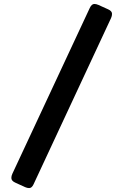

<svg xmlns="http://www.w3.org/2000/svg" viewBox="-20 -856 626 974"><path d="M458.5 -835.9Q468.3 -835.9 479 -831.1L528.8 -808.6Q548.3 -799.8 548.3 -785.6Q548.3 -774.9 543.5 -764.6L149.9 79.6Q141.1 98.1 127.9 98.1Q118.2 98.1 107.4 93.3L57.1 70.3Q37.6 61.5 37.6 46.9Q37.6 36.1 42.5 25.9L435.1 -814.9Q444.8 -835.9 458.5 -835.9Z"/></svg>

Font: Simply Mono
Style: Bold
Weight: 700
Designer: Wojciech Kalinowski "wmk69" (wmk69@o2.pl)
Foundry: Wojciech Kalinowski "wmk69" (wmk69@o2.pl)
Version: Version 1.0.0